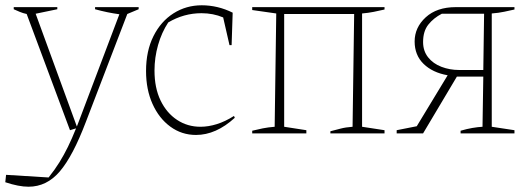

<svg xmlns="http://www.w3.org/2000/svg" viewBox="-54 -505 2004 727"><path d="M-34 185 -31 157 130 167Q154 137 171 109.5Q188 82 203 51.5Q218 21 234 -19L211 -12L47 -452Q33 -455 21 -460Q9 -465 -2 -470V-478H163V-470L81 -453L237 -26Q242 -38 247 -52L398 -451Q353 -457 306 -470V-478H471V-470L428 -452L271 -43Q222 86 172.5 144Q123 202 54 202Q17 202 -34 185Z M688 6Q634 6 591 -25.5Q548 -57 523.5 -111.5Q499 -166 499 -236Q499 -312 527 -368Q555 -424 603 -454.5Q651 -485 710 -485Q740 -485 769.5 -478Q799 -471 827 -457L823 -334H815L791 -439Q753 -455 709 -455Q642 -455 583 -420Q558 -382 544.5 -334.5Q531 -287 531 -238Q531 -172 554 -124.5Q577 -77 616.5 -51Q656 -25 705 -25Q735 -25 767 -35Q799 -45 832 -66L835 -59Q764 6 688 6Z M901 0V-10Q921 -15 941 -19Q961 -23 986 -25L992 -454L901 -467V-478H1402V-469Q1381 -464 1360.5 -460Q1340 -456 1317 -454V-25L1402 -12V0H1197V-8Q1217 -13 1235.5 -18Q1254 -23 1281 -25L1287 -452H1022V-25L1106 -12V0Z M1448 0V-12L1524 -27L1641 -220Q1584 -230 1550 -263Q1516 -296 1516 -348Q1516 -401 1558 -439.5Q1600 -478 1672 -478H1894V-469Q1876 -465 1855 -460.5Q1834 -456 1808 -454V-25L1894 -12V0H1690V-10Q1714 -17 1734.5 -20.5Q1755 -24 1773 -25L1776 -215H1676L1548 0ZM1684 -240H1776L1779 -453H1619Q1588 -437 1568 -412Q1548 -387 1548 -346Q1548 -312 1567 -288Q1586 -264 1617.5 -252Q1649 -240 1684 -240Z"/></svg>

Font: Piazzolla Thin
Style: Regular
Weight: 100
Designer: Juan Pablo del Peral
Foundry: Huerta Tipografica
Version: Version 1.330